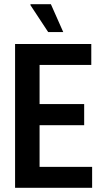

<svg xmlns="http://www.w3.org/2000/svg" viewBox="-20 -897 484 917"><path d="M52 0V-687H416V-587H169V-400H382V-299H169V-100H420V0ZM282 -744H210L125 -873L126 -877H223Z"/></svg>

Font: Archivo ExtraCondensed SemiBold
Style: Regular
Weight: 600
Width: 2
Designer: Hector Gatti
Foundry: Omnibus-Type
Version: Version 2.001